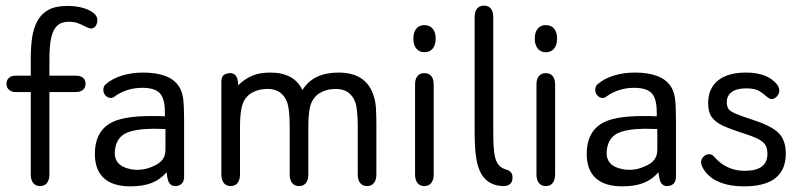

<svg xmlns="http://www.w3.org/2000/svg" viewBox="-20 -650 2840 680"><path d="M89 -382H35Q21 -382 12 -374.5Q3 -367 3 -353Q3 -340 12 -332Q21 -324 35 -324H89V-32Q89 -13 97.5 -2Q106 9 122 9Q138 9 146.5 -2Q155 -13 155 -32V-324H248Q265 -324 274 -332Q283 -340 283 -353Q283 -367 274 -374.5Q265 -382 248 -382H155V-440Q155 -485 161 -514.5Q167 -544 182 -558.5Q197 -573 224 -573Q244 -573 258.5 -567Q273 -561 283.5 -555.5Q294 -550 301 -549Q314 -549 319.5 -559Q325 -569 325 -579Q325 -593 310.5 -604.5Q296 -616 272 -622.5Q248 -629 219 -629Q176 -629 150.5 -614.5Q125 -600 111.5 -574Q98 -548 93.5 -515Q89 -482 89 -444Z M564 -238Q549 -239 540.5 -239Q532 -239 526.5 -239Q521 -239 515 -239Q461 -239 424.5 -232Q388 -225 366 -211Q316 -179 316 -105Q316 -48 348 -19Q380 10 442 10Q486 10 517 -2Q548 -14 570 -40Q573 -10 580.5 -0.5Q588 9 600 9Q615 9 623.5 0.5Q632 -8 632 -23V-226Q632 -278 628.5 -302Q625 -326 615 -342Q599 -368 566.5 -380.5Q534 -393 487 -393Q447 -393 412.5 -382.5Q378 -372 355 -352Q346 -345 346 -331Q346 -320 354 -311.5Q362 -303 373 -303Q380 -303 387 -309Q406 -323 431 -331Q456 -339 483 -339Q528 -339 546 -320Q564 -301 564 -252ZM566 -193V-120Q566 -98 555 -84Q544 -70 522 -61Q483 -43 442 -51Q381 -63 387 -118Q392 -160 422.5 -176.5Q453 -193 520 -194Q540 -194 546.5 -193.5Q553 -193 566 -193Z M824 -348Q822 -376 814 -383.5Q806 -391 796 -391Q782 -391 773 -384.5Q764 -378 764 -360V-32Q764 -13 772.5 -2Q781 9 797 9Q813 9 821.5 -2Q830 -13 830 -32V-195Q830 -236 834 -260Q838 -284 848 -299Q859 -316 880 -325.5Q901 -335 928 -335Q978 -335 996 -290Q1001 -278 1003.5 -255.5Q1006 -233 1006 -201V-32Q1006 -13 1014.5 -2Q1023 9 1039 9Q1055 9 1063.5 -2Q1072 -13 1072 -32V-198Q1072 -237 1076 -261Q1080 -285 1090 -299Q1101 -316 1122 -325.5Q1143 -335 1169 -335Q1195 -335 1212 -323.5Q1229 -312 1238 -289Q1247 -264 1247 -201V-32Q1247 -13 1255.5 -2Q1264 9 1280 9Q1296 9 1304.5 -2Q1313 -13 1313 -32V-207Q1313 -243 1311.5 -266Q1310 -289 1305 -305Q1281 -393 1179 -393Q1135 -393 1103 -378Q1071 -363 1051 -331Q1022 -393 937 -393Q900 -393 873.5 -382Q847 -371 824 -348Z M1483 -561Q1465 -561 1454.5 -548.5Q1444 -536 1444 -513Q1444 -491 1454.5 -478Q1465 -465 1483 -465Q1502 -465 1512.5 -478Q1523 -491 1523 -513Q1523 -536 1512.5 -548.5Q1502 -561 1483 -561ZM1450 -32Q1450 -13 1458.5 -2Q1467 9 1483 9Q1499 9 1507.5 -2Q1516 -13 1516 -32V-351Q1516 -370 1507.5 -380.5Q1499 -391 1483 -391Q1467 -391 1458.5 -380.5Q1450 -370 1450 -351Z M1765 9Q1778 9 1786.5 1.5Q1795 -6 1795 -18Q1796 -31 1790.5 -38.5Q1785 -46 1774 -49Q1756 -54 1745.5 -66.5Q1735 -79 1731 -105.5Q1727 -132 1727 -180V-589Q1727 -609 1718.5 -619.5Q1710 -630 1694 -630Q1678 -630 1669.5 -619.5Q1661 -609 1661 -589V-186Q1661 -123 1667 -87.5Q1673 -52 1687 -30Q1713 9 1765 9Z M1913 -561Q1895 -561 1884.5 -548.5Q1874 -536 1874 -513Q1874 -491 1884.5 -478Q1895 -465 1913 -465Q1932 -465 1942.5 -478Q1953 -491 1953 -513Q1953 -536 1942.5 -548.5Q1932 -561 1913 -561ZM1880 -32Q1880 -13 1888.5 -2Q1897 9 1913 9Q1929 9 1937.5 -2Q1946 -13 1946 -32V-351Q1946 -370 1937.5 -380.5Q1929 -391 1913 -391Q1897 -391 1888.5 -380.5Q1880 -370 1880 -351Z M2306 -238Q2291 -239 2282.5 -239Q2274 -239 2268.5 -239Q2263 -239 2257 -239Q2203 -239 2166.5 -232Q2130 -225 2108 -211Q2058 -179 2058 -105Q2058 -48 2090 -19Q2122 10 2184 10Q2228 10 2259 -2Q2290 -14 2312 -40Q2315 -10 2322.5 -0.5Q2330 9 2342 9Q2357 9 2365.5 0.5Q2374 -8 2374 -23V-226Q2374 -278 2370.5 -302Q2367 -326 2357 -342Q2341 -368 2308.5 -380.5Q2276 -393 2229 -393Q2189 -393 2154.5 -382.5Q2120 -372 2097 -352Q2088 -345 2088 -331Q2088 -320 2096 -311.5Q2104 -303 2115 -303Q2122 -303 2129 -309Q2148 -323 2173 -331Q2198 -339 2225 -339Q2270 -339 2288 -320Q2306 -301 2306 -252ZM2308 -193V-120Q2308 -98 2297 -84Q2286 -70 2264 -61Q2225 -43 2184 -51Q2123 -63 2129 -118Q2134 -160 2164.5 -176.5Q2195 -193 2262 -194Q2282 -194 2288.5 -193.5Q2295 -193 2308 -193Z M2615 10Q2763 10 2763 -106Q2763 -153 2738 -178.5Q2713 -204 2648 -225Q2605 -239 2585 -247.5Q2565 -256 2559.5 -265Q2554 -274 2554 -288Q2554 -311 2571.5 -324Q2589 -337 2622 -337Q2647 -337 2661 -331.5Q2675 -326 2694 -309Q2702 -303 2705 -301Q2708 -299 2712 -299Q2723 -299 2731.5 -308.5Q2740 -318 2740 -329Q2740 -340 2732 -351Q2698 -393 2622 -393Q2558 -393 2523 -365Q2488 -337 2488 -284Q2488 -253 2501 -235Q2514 -217 2540 -205Q2566 -193 2606 -180Q2645 -168 2664.5 -158Q2684 -148 2691 -136Q2698 -124 2698 -105Q2698 -45 2617 -45Q2585 -45 2558 -57.5Q2531 -70 2510 -94Q2506 -99 2501.5 -101.5Q2497 -104 2492 -104Q2480 -104 2471.5 -95Q2463 -86 2463 -75Q2463 -61 2480 -39Q2522 10 2615 10Z"/></svg>

Font: Beiruti
Style: Regular
Weight: 400
Version: Version 1.00